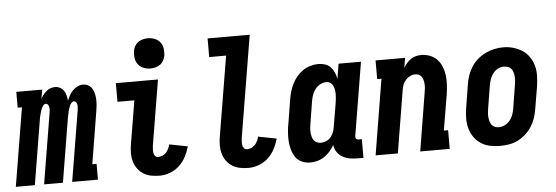

<svg xmlns="http://www.w3.org/2000/svg" viewBox="-68 -917 3117 1076"><g transform="rotate(-5 1491.0 -378.5)"><path d="M-18 0 55 -441H31V-530H177L168 -479Q174 -491 182.5 -501.5Q191 -512 201 -520.5Q211 -529 223.5 -533.5Q236 -538 249 -538Q264 -538 277.5 -531Q291 -524 299 -511.5Q307 -499 310.5 -484.5Q314 -470 315 -455Q321 -470 329 -484.5Q337 -499 349 -511.5Q361 -524 376 -531Q391 -538 407 -538Q423 -538 437 -530Q451 -522 458.5 -508.5Q466 -495 469.5 -479.5Q473 -464 473.5 -448Q474 -432 472.5 -415Q471 -398 468 -382L420 -89H444V0H299L365 -399Q366 -407 366.5 -414.5Q367 -422 365.5 -429.5Q364 -437 360 -443Q356 -449 348 -449Q340 -449 334 -442Q328 -435 324.5 -427Q321 -419 318.5 -411.5Q316 -404 314 -396Q312 -388 310.5 -380Q309 -372 307 -364L247 0H141L207 -399Q208 -407 208.5 -414.5Q209 -422 207.5 -429.5Q206 -437 201.5 -443Q197 -449 190 -449Q182 -449 176 -442Q170 -435 166.5 -427Q163 -419 160.5 -411.5Q158 -404 156 -396Q154 -388 152 -380Q150 -372 149 -364L89 0Z M791 8Q766 8 743 3.5Q720 -1 700.5 -13Q681 -25 667.5 -43.5Q654 -62 647.5 -84Q641 -106 641 -130.5Q641 -155 645 -179L686 -425H591V-530H828L767 -162Q766 -152 765.5 -141.5Q765 -131 766.5 -121.5Q768 -112 774.5 -104.5Q781 -97 791 -97Q803 -97 815 -102Q827 -107 836 -116.5Q845 -126 850.5 -138Q856 -150 859 -162L962 -142Q954 -113 939.5 -85Q925 -57 902 -35.5Q879 -14 849.5 -3Q820 8 791 8ZM791 -595Q771 -595 752.5 -602.5Q734 -610 722.5 -625Q711 -640 708 -660Q705 -680 708 -701Q710 -715 717.5 -728Q725 -741 737 -749.5Q749 -758 763 -761.5Q777 -765 791 -765Q812 -765 830.5 -757.5Q849 -750 860.5 -735Q872 -720 875 -700Q878 -680 875 -659Q872 -645 865 -632Q858 -619 846 -610.5Q834 -602 819.5 -598.5Q805 -595 791 -595Z M1291 8Q1266 8 1243 3.5Q1220 -1 1200.5 -13Q1181 -25 1167.5 -43.5Q1154 -62 1147.5 -84Q1141 -106 1141 -130.5Q1141 -155 1145 -179L1220 -630H1125V-735H1362L1267 -162Q1266 -152 1265.5 -141.5Q1265 -131 1266.5 -121.5Q1268 -112 1274.5 -104.5Q1281 -97 1291 -97Q1303 -97 1315 -102Q1327 -107 1336 -116.5Q1345 -126 1350.5 -138Q1356 -150 1359 -162L1462 -142Q1454 -113 1439.5 -85Q1425 -57 1402 -35.5Q1379 -14 1349.5 -3Q1320 8 1291 8Z M1638 8Q1613 8 1590.5 -2Q1568 -12 1555 -31.5Q1542 -51 1535.5 -74.5Q1529 -98 1527.5 -122.5Q1526 -147 1528 -172.5Q1530 -198 1535 -223L1556 -353Q1560 -376 1566 -397.5Q1572 -419 1582.5 -440Q1593 -461 1608.5 -479.5Q1624 -498 1643.5 -511.5Q1663 -525 1685.5 -531.5Q1708 -538 1730 -538Q1750 -538 1768.5 -532Q1787 -526 1799.5 -512.5Q1812 -499 1819.5 -481.5Q1827 -464 1830 -445L1844 -530H1970L1902 -119Q1901 -114 1901.5 -110Q1902 -106 1904.5 -103Q1907 -100 1911 -98.5Q1915 -97 1920 -97H1937V8H1902Q1880 8 1858.5 4Q1837 0 1818.5 -11Q1800 -22 1788.5 -39.5Q1777 -57 1774 -79Q1764 -60 1749.5 -43.5Q1735 -27 1717 -15Q1699 -3 1678.5 2.5Q1658 8 1638 8ZM1707 -97Q1723 -97 1737.5 -103.5Q1752 -110 1762.5 -122.5Q1773 -135 1778.5 -149.5Q1784 -164 1786 -179L1808 -309Q1810 -322 1811.5 -335Q1813 -348 1813 -360.5Q1813 -373 1811 -385.5Q1809 -398 1804 -409Q1799 -420 1789 -426.5Q1779 -433 1766 -433Q1749 -433 1732.5 -424.5Q1716 -416 1704.5 -401.5Q1693 -387 1687 -370Q1681 -353 1678 -336L1657 -206Q1655 -194 1654 -182Q1653 -170 1654 -158.5Q1655 -147 1658 -135.5Q1661 -124 1667.5 -115Q1674 -106 1684.5 -101.5Q1695 -97 1707 -97Z M2006 0 2076 -425H2052V-530H2218L2209 -475Q2217 -488 2227.5 -500.5Q2238 -513 2251.5 -522Q2265 -531 2280 -534.5Q2295 -538 2310 -538Q2336 -538 2359.5 -528.5Q2383 -519 2399.5 -501Q2416 -483 2425 -459.5Q2434 -436 2437 -411Q2440 -386 2438.5 -359.5Q2437 -333 2433 -307L2399 -105H2423V0H2257L2310 -324Q2310 -324 2310 -324Q2310 -324 2310 -324Q2312 -335 2313.5 -347Q2315 -359 2314.5 -370.5Q2314 -382 2311.5 -393Q2309 -404 2303.5 -413.5Q2298 -423 2288 -428Q2278 -433 2267 -433Q2252 -433 2237.5 -426Q2223 -419 2212.5 -407Q2202 -395 2196.5 -380.5Q2191 -366 2189 -351L2131 0Z M2705 8Q2676 8 2648 2Q2620 -4 2597 -19.5Q2574 -35 2558.5 -58Q2543 -81 2536 -108Q2529 -135 2529.5 -164.5Q2530 -194 2535 -223L2556 -353Q2560 -378 2568.5 -402.5Q2577 -427 2591.5 -449.5Q2606 -472 2626.5 -489.5Q2647 -507 2671 -518.5Q2695 -530 2720 -535.5Q2745 -541 2771 -541Q2800 -541 2827.5 -533Q2855 -525 2878 -510Q2901 -495 2916.5 -472Q2932 -449 2939.5 -422Q2947 -395 2946 -365.5Q2945 -336 2941 -307L2919 -177Q2915 -152 2906.5 -127.5Q2898 -103 2883.5 -81Q2869 -59 2848.5 -41Q2828 -23 2804.5 -11.5Q2781 0 2755.5 4Q2730 8 2705 8ZM2708 -97Q2725 -97 2742 -105.5Q2759 -114 2770.5 -128Q2782 -142 2788 -159Q2794 -176 2797 -194L2818 -324Q2820 -336 2821 -348Q2822 -360 2821 -372Q2820 -384 2817 -395.5Q2814 -407 2807 -415.5Q2800 -424 2789 -428.5Q2778 -433 2766 -433Q2748 -433 2731.5 -424.5Q2715 -416 2704 -401.5Q2693 -387 2687 -370Q2681 -353 2678 -336L2657 -206Q2655 -194 2654 -182Q2653 -170 2654 -158.5Q2655 -147 2658 -135.5Q2661 -124 2667.5 -115Q2674 -106 2685 -101.5Q2696 -97 2708 -97Z"/></g></svg>

Font: Iosevka Slab Extrabold
Style: Italic
Weight: 800
Italic angle: -9°
Monospace: yes
Designer: Belleve Invis
Foundry: Belleve Invis
Version: Version 11.1.0; ttfautohint (v1.8.3)